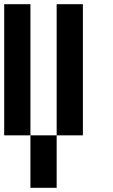

<svg xmlns="http://www.w3.org/2000/svg" viewBox="-20 -895 540 915"><path d="M0 -250V-875H125V-250ZM125 -250H250V0H125ZM250 -250V-875H375V-250Z"/></svg>

Font: GalmuriMono7 Regular
Style: Regular
Weight: 400
Designer: Lee Minseo (quiple)
Version: Version 2.399;hotconv 1.1.1;makeotfexe 2.6.0 DEVELOPMENT